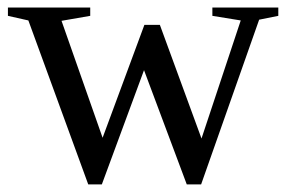

<svg xmlns="http://www.w3.org/2000/svg" viewBox="-20 -479 762 509"><path d="M513.2 9.8H475.1L361.8 -293L250 9.8H213.9L55.2 -424.8L1 -437V-459H219.2V-437L143.1 -423.8L252 -113.8L362.8 -413.1H403.8L514.2 -111.8L618.2 -424.8L543 -437V-459H717.8V-437L667 -426.8Z"/></svg>

Font: Liberation Serif
Style: Regular
Weight: 400
Designer: Steve Matteson
Foundry: Ascender Corporation
Version: Version 2.1.5